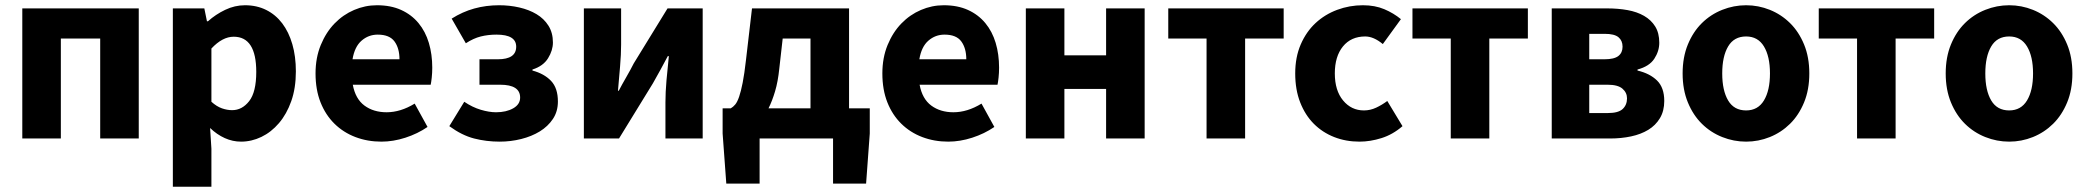

<svg xmlns="http://www.w3.org/2000/svg" viewBox="-20 -528 7957 732"><path d="M65 0V-496H509V0H362V-381H212V0Z M639 184V-496H759L769 -447H773Q802 -473 838.5 -490.5Q875 -508 914 -508Q959 -508 995 -490Q1031 -472 1056 -439Q1081 -406 1094.5 -359.5Q1108 -313 1108 -256Q1108 -192 1090.5 -142.5Q1073 -93 1043.5 -58.5Q1014 -24 976.5 -6Q939 12 899 12Q867 12 837 -1.5Q807 -15 781 -40L786 39V184ZM865 -108Q903 -108 930 -142.5Q957 -177 957 -254Q957 -388 871 -388Q828 -388 786 -343V-140Q806 -122 826 -115Q846 -108 865 -108Z M1434 12Q1381 12 1335 -5.5Q1289 -23 1255 -56.5Q1221 -90 1202 -138Q1183 -186 1183 -248Q1183 -308 1203 -356.5Q1223 -405 1255.5 -438.5Q1288 -472 1330 -490Q1372 -508 1417 -508Q1470 -508 1509.5 -490Q1549 -472 1575.5 -440Q1602 -408 1615 -364.5Q1628 -321 1628 -270Q1628 -250 1626 -232Q1624 -214 1622 -205H1325Q1335 -151 1369.5 -125.5Q1404 -100 1454 -100Q1507 -100 1561 -133L1610 -44Q1572 -18 1525.5 -3Q1479 12 1434 12ZM1324 -302H1503Q1503 -344 1484 -370Q1465 -396 1420 -396Q1385 -396 1358.5 -373Q1332 -350 1324 -302Z M1885 12Q1834 12 1787.5 0Q1741 -12 1693 -47L1750 -140Q1781 -119 1813 -109.5Q1845 -100 1871 -100Q1910 -100 1936.5 -115Q1963 -130 1963 -156Q1963 -205 1887 -205H1808V-302H1878Q1948 -302 1948 -350Q1948 -396 1873 -396Q1841 -396 1813 -389Q1785 -382 1756 -363L1702 -457Q1743 -483 1788 -495.5Q1833 -508 1883 -508Q1923 -508 1960 -499.5Q1997 -491 2025.5 -474Q2054 -457 2071 -430Q2088 -403 2088 -366Q2088 -336 2069.5 -306Q2051 -276 2010 -263V-259Q2055 -247 2081 -219.5Q2107 -192 2107 -141Q2107 -103 2088 -74.5Q2069 -46 2038 -27Q2007 -8 1967 2Q1927 12 1885 12Z M2206 0V-496H2348V-358Q2348 -321 2344 -274.5Q2340 -228 2336 -182H2339Q2351 -205 2368 -234.5Q2385 -264 2396 -286L2525 -496H2659V0H2517V-138Q2517 -176 2521 -222Q2525 -268 2530 -314H2526Q2514 -291 2497.5 -261Q2481 -231 2469 -210L2340 0Z M2876 0V172H2749L2735 -19V-115H2766Q2775 -120 2783 -129.5Q2791 -139 2798 -159.5Q2805 -180 2811.5 -213Q2818 -246 2824 -299L2847 -496H3217V-115H3296V-19L3282 172H3156V0ZM2951 -266Q2946 -217 2935 -180Q2924 -143 2910 -115H3070V-381H2964Z M3595 12Q3542 12 3496 -5.5Q3450 -23 3416 -56.5Q3382 -90 3363 -138Q3344 -186 3344 -248Q3344 -308 3364 -356.5Q3384 -405 3416.5 -438.5Q3449 -472 3491 -490Q3533 -508 3578 -508Q3631 -508 3670.5 -490Q3710 -472 3736.5 -440Q3763 -408 3776 -364.5Q3789 -321 3789 -270Q3789 -250 3787 -232Q3785 -214 3783 -205H3486Q3496 -151 3530.5 -125.5Q3565 -100 3615 -100Q3668 -100 3722 -133L3771 -44Q3733 -18 3686.5 -3Q3640 12 3595 12ZM3485 -302H3664Q3664 -344 3645 -370Q3626 -396 3581 -396Q3546 -396 3519.5 -373Q3493 -350 3485 -302Z M3891 0V-496H4038V-317H4197V-496H4344V0H4197V-189H4038V0Z M4580 0V-381H4434V-496H4874V-381H4727V0Z M5163 12Q5111 12 5066.5 -5.5Q5022 -23 4989 -56Q4956 -89 4937 -137.5Q4918 -186 4918 -248Q4918 -310 4939 -358.5Q4960 -407 4995.5 -440Q5031 -473 5078 -490.5Q5125 -508 5176 -508Q5222 -508 5257.5 -493Q5293 -478 5321 -455L5252 -360Q5217 -389 5185 -389Q5131 -389 5100 -351Q5069 -313 5069 -248Q5069 -183 5100.5 -145Q5132 -107 5180 -107Q5204 -107 5226.5 -117.5Q5249 -128 5269 -143L5327 -47Q5290 -15 5247 -1.5Q5204 12 5163 12Z M5511 0V-381H5365V-496H5805V-381H5658V0Z M5896 0V-496H6107Q6149 -496 6185 -489.5Q6221 -483 6248 -467.5Q6275 -452 6290.5 -427Q6306 -402 6306 -365Q6306 -333 6287 -304Q6268 -275 6223 -263V-259Q6270 -248 6297.5 -221Q6325 -194 6325 -143Q6325 -105 6308.5 -77.5Q6292 -50 6264 -33Q6236 -16 6198.5 -8Q6161 0 6119 0ZM6039 -302H6097Q6134 -302 6150 -314.5Q6166 -327 6166 -350Q6166 -373 6150.5 -386Q6135 -399 6098 -399H6039ZM6039 -97H6110Q6150 -97 6166.5 -112.5Q6183 -128 6183 -153Q6183 -175 6165.5 -190Q6148 -205 6109 -205H6039Z M6637 12Q6590 12 6546 -5.5Q6502 -23 6468.5 -56Q6435 -89 6415 -137.5Q6395 -186 6395 -248Q6395 -310 6415 -358.5Q6435 -407 6468.5 -440Q6502 -473 6546 -490.5Q6590 -508 6637 -508Q6684 -508 6727.5 -490.5Q6771 -473 6804.5 -440Q6838 -407 6858 -358.5Q6878 -310 6878 -248Q6878 -186 6858 -137.5Q6838 -89 6804.5 -56Q6771 -23 6727.5 -5.5Q6684 12 6637 12ZM6637 -107Q6682 -107 6705 -145Q6728 -183 6728 -248Q6728 -313 6705 -351Q6682 -389 6637 -389Q6591 -389 6568.5 -351Q6546 -313 6546 -248Q6546 -183 6568.5 -145Q6591 -107 6637 -107Z M7060 0V-381H6914V-496H7354V-381H7207V0Z M7640 12Q7593 12 7549 -5.5Q7505 -23 7471.5 -56Q7438 -89 7418 -137.5Q7398 -186 7398 -248Q7398 -310 7418 -358.5Q7438 -407 7471.5 -440Q7505 -473 7549 -490.5Q7593 -508 7640 -508Q7687 -508 7730.5 -490.5Q7774 -473 7807.5 -440Q7841 -407 7861 -358.5Q7881 -310 7881 -248Q7881 -186 7861 -137.5Q7841 -89 7807.5 -56Q7774 -23 7730.5 -5.5Q7687 12 7640 12ZM7640 -107Q7685 -107 7708 -145Q7731 -183 7731 -248Q7731 -313 7708 -351Q7685 -389 7640 -389Q7594 -389 7571.5 -351Q7549 -313 7549 -248Q7549 -183 7571.5 -145Q7594 -107 7640 -107Z"/></svg>

Font: Giro Regular
Style: Bold
Weight: 700
Designer: Paul D. Hunt
Foundry: Adobe Systems Incorporated
Version: Version 1.000;PS 1.0;hotconv 1.0.88;makeotf.lib2.5.647800